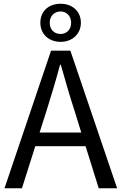

<svg xmlns="http://www.w3.org/2000/svg" viewBox="-20 -1003 648 1023"><path d="M303 -780C364 -780 411 -821 411 -882C411 -944 364 -983 303 -983C240 -983 195 -944 195 -882C195 -821 240 -780 303 -780ZM303 -822C271 -822 245 -843 245 -882C245 -919 271 -942 303 -942C333 -942 359 -919 359 -882C359 -843 333 -822 303 -822ZM4 0H97L168 -224H436L506 0H604L355 -733H252ZM191 -297 227 -410C253 -493 277 -572 300 -658H304C328 -573 351 -493 378 -410L413 -297Z"/></svg>

Font: Source Han Sans KR
Style: Regular
Weight: 400
Designer: Ryoko NISHIZUKA 西塚涼子 (kana, bopomofo & ideographs); Paul D. Hunt (Latin, Greek & Cyrillic); Sandoll Communications 산돌커뮤니
Foundry: Adobe
Version: Version 2.004;hotconv 1.0.118;makeotfexe 2.5.65603